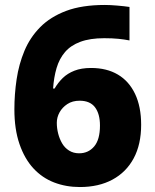

<svg xmlns="http://www.w3.org/2000/svg" viewBox="-20 -744 623 774"><path d="M38 -303Q38 -364 47 -424.5Q56 -485 78.5 -539Q101 -593 142 -634.5Q183 -676 246.5 -700Q310 -724 403 -724Q424 -724 453 -721.5Q482 -719 502 -716V-581Q482 -585 457.5 -587.5Q433 -590 400 -590Q343 -590 304 -575.5Q265 -561 242 -534Q219 -507 208 -469.5Q197 -432 194 -387H200Q214 -411 233 -429.5Q252 -448 280 -459Q308 -470 347 -470Q410 -470 455 -443.5Q500 -417 524.5 -365.5Q549 -314 549 -241Q549 -162 519 -106Q489 -50 433.5 -20Q378 10 302 10Q246 10 198 -8.5Q150 -27 114.5 -65.5Q79 -104 58.5 -163.5Q38 -223 38 -303ZM299 -126Q336 -126 359.5 -153.5Q383 -181 383 -238Q383 -285 363 -311.5Q343 -338 301 -338Q272 -338 251.5 -324.5Q231 -311 220 -291Q209 -271 209 -249Q209 -227 214.5 -205.5Q220 -184 230.5 -166Q241 -148 258.5 -137Q276 -126 299 -126Z"/></svg>

Font: Noto Sans Khmer ExtraBold
Style: Regular
Weight: 800
Version: Version 2.003